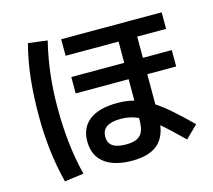

<svg xmlns="http://www.w3.org/2000/svg" viewBox="-109 -874 1156 1040"><g transform="rotate(-15 469.0 -353.5)"><path d="M303.7 -142.6Q303.7 -220.7 357.7 -261.7Q411.6 -302.7 513.7 -302.7Q565.4 -302.7 607.4 -291V-411.1H310.5V-502.9H607.4V-622.1H310.5V-714.8H874V-622.1H711.9V-502.9H874V-411.1H711.9V-241.7Q750 -216.8 794.7 -177.7Q839.4 -138.7 897.5 -81.1L829.1 -13.7Q756.3 -85.4 708.5 -126Q697.8 -51.3 649.7 -15.4Q601.6 20.5 513.7 20.5Q412.6 20.5 358.2 -21.7Q303.7 -64 303.7 -142.6ZM85.9 -345.7Q85.9 -457 96.2 -551.8Q106.4 -646.5 130.9 -741.2L238.3 -727.5Q216.3 -638.2 205.8 -548.1Q195.3 -458 195.3 -360.4Q195.3 -257.3 205.6 -163.8Q215.8 -70.3 238.3 19.5L130.9 34.2Q107.4 -60.1 96.7 -151.9Q85.9 -243.7 85.9 -345.7ZM502.9 -73.2Q541.5 -73.2 564.2 -84Q586.9 -94.7 597.2 -118.2Q607.4 -141.6 607.4 -181.6V-193.8Q561.5 -214.8 508.8 -214.8Q404.3 -214.8 404.3 -142.6Q404.3 -107.4 428.7 -90.3Q453.1 -73.2 502.9 -73.2Z"/></g></svg>

Font: Pretendard SemiBold
Style: Regular
Weight: 600
Designer: Base glyphs from Inter by Rasmus Andersson; Hangeul glyphs from Noto Sans CJK(Source Han Sans) by Jang Soo-young and Kan
Foundry: Kil Hyung-jin
Version: Version 1.309